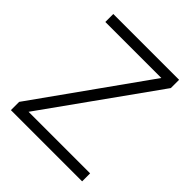

<svg xmlns="http://www.w3.org/2000/svg" viewBox="-191 -826 955 955"><g transform="rotate(45 286.0 -349.0)"><path d="M37.1 0V-58.1L453.1 -642.1H59.1V-698.2H522V-640.1L105 -56.2H538.1V0Z"/></g></svg>

Font: Anuphan Light
Style: Regular
Weight: 300
Designer: Mike Abbink, Paul van der Laan, Pieter van Rosmalen, Mint Tantisuwanna
Foundry: Bold Monday; Cadson Demak
Version: Version 3.002;hotconv 1.0.109;makeotfexe 2.5.65596